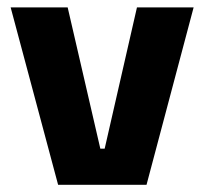

<svg xmlns="http://www.w3.org/2000/svg" viewBox="-20 -512 566 532"><path d="M270 -100 359.5 -491.5H516.5L386 0H141L9.5 -491.5H167.5L258 -100Z"/></svg>

Font: Anek Latin Medium
Style: Bold
Weight: 700
Version: Version 1.003